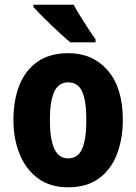

<svg xmlns="http://www.w3.org/2000/svg" viewBox="-20 -786 580 816"><path d="M502 -276Q502 -197 477.5 -132Q453 -67 401.5 -28.5Q350 10 269 10Q193 10 141.5 -28Q90 -66 63.5 -131Q37 -196 37 -276Q37 -360 62.5 -424Q88 -488 140 -524Q192 -560 271 -560Q374 -560 438 -486.5Q502 -413 502 -276ZM192 -275Q192 -196 210.5 -154.5Q229 -113 270 -113Q312 -113 329.5 -154.5Q347 -196 347 -276Q347 -356 329.5 -396Q312 -436 270 -436Q229 -436 210.5 -396Q192 -356 192 -275ZM293 -766Q304 -745 321.5 -717Q339 -689 356.5 -662Q374 -635 386 -619V-606H279Q264 -618 242.5 -637.5Q221 -657 197.5 -679.5Q174 -702 154 -722.5Q134 -743 122 -756V-766Z"/></svg>

Font: Noto Sans Lao UI Cond ExtBd
Style: Regular
Weight: 800
Width: 3
Designer: Monotype Design Team
Foundry: Monotype Imaging Inc.
Version: Version 2.000; ttfautohint (v1.8.4.7-5d5b)